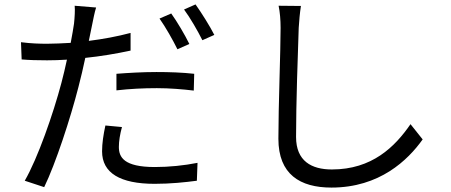

<svg xmlns="http://www.w3.org/2000/svg" viewBox="-20 -803 2040 869"><path d="M837 -604C817 -645 781 -706 755 -742L702 -719C729 -681 763 -621 783 -580ZM507 -394C568 -401 628 -404 690 -404C748 -404 807 -399 857 -393L859 -469C806 -475 745 -477 688 -477C624 -477 559 -473 507 -469ZM571 -654C511 -638 446 -626 382 -618L397 -691C401 -710 408 -748 415 -769L318 -777C320 -757 318 -724 315 -696C312 -676 307 -645 300 -609C262 -607 227 -605 194 -605C158 -605 122 -606 75 -612L78 -534C113 -531 149 -530 193 -530C221 -530 251 -531 283 -533C275 -497 267 -461 258 -428C221 -288 151 -87 92 15L180 44C232 -63 299 -268 335 -409C346 -452 357 -497 366 -541C435 -548 506 -560 571 -574ZM457 -235C448 -193 442 -155 442 -118C442 -20 524 29 680 29C752 29 818 22 871 15L874 -66C814 -54 745 -47 681 -47C540 -47 518 -92 518 -138C518 -164 523 -195 532 -228ZM813 -760C841 -722 874 -665 896 -621L950 -645C931 -683 892 -745 865 -783Z M1241 -777C1247 -748 1250 -713 1250 -677C1250 -572 1240 -322 1240 -175C1240 -14 1338 46 1480 46C1698 46 1826 -78 1893 -172L1838 -241C1767 -138 1664 -36 1482 -36C1390 -36 1320 -74 1320 -183C1320 -331 1328 -565 1332 -677C1334 -709 1337 -744 1342 -776Z"/></svg>

Font: Squished Noto Sans CJK JP Regular
Style: Regular
Weight: 400
Designer: Ryoko NISHIZUKA (kana & ideographs); Paul D. Hunt (Latin, Greek & Cyrillic); Wenlong ZHANG (bopomofo); Sandoll Communica
Foundry: Adobe Systems Incorporated
Version: Version 1.004;PS 1.004;hotconv 1.0.82;makeotf.lib2.5.63406